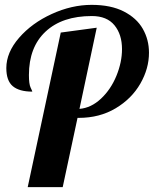

<svg xmlns="http://www.w3.org/2000/svg" viewBox="-20 -770 633 790"><path d="M230 -636 94 0H238L299 -285H304C361.3 -285 412 -298.2 456 -324.5C500 -350.8 533.8 -384.7 557.5 -426C581.2 -467.3 593 -509.7 593 -553C593 -589 584.5 -621.8 567.5 -651.5C550.5 -681.2 524.3 -705 489 -723C453.7 -741 409.7 -750 357 -750C302.3 -750 247.7 -737.5 193 -712.5C138.3 -687.5 93.5 -654.8 58.5 -614.5C23.5 -574.2 6 -532.7 6 -490C6 -455.3 14.8 -430.5 32.5 -415.5C50.2 -400.5 77 -393 113 -393C113 -394.3 110.7 -399.8 106 -409.5C101.3 -419.2 99 -436.3 99 -461C99 -537.7 121.8 -597.3 167.5 -640C213.2 -682.7 276.7 -704 358 -704C399.3 -704 430.3 -691.3 451 -666C471.7 -640.7 482 -608 482 -568C482 -532 474.3 -495.3 459 -458C443.7 -420.7 422.5 -389.3 395.5 -364C368.5 -338.7 339 -324.7 307 -322L378 -656Z"/></svg>

Font: DonutKreme
Style: Regular
Weight: 400
Designer: Impallari Type
Foundry: Impallari Type
Version: Version 2.100